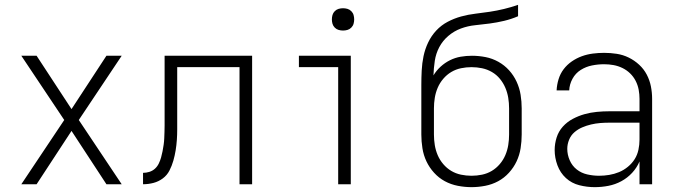

<svg xmlns="http://www.w3.org/2000/svg" viewBox="-20 -760 2790 792"><path d="M68 0 245 -265 68 -530H131L275 -310L419 -530H482L305 -265L482 0H419L275 -220L131 0Z M968 0V-483H711V-269Q711 -248 711 -226Q711 -204 709.5 -182.5Q708 -161 704.5 -139.5Q701 -118 695 -97Q689 -76 679 -56.5Q669 -37 651.5 -24Q634 -11 613 -5.5Q592 0 570 0V-47Q583 -47 596 -51Q609 -55 619 -64Q629 -73 635 -85.5Q641 -98 644.5 -110.5Q648 -123 650.5 -136Q653 -149 655 -162.5Q657 -176 657.5 -189Q658 -202 658.5 -215.5Q659 -229 659 -242.5Q659 -256 659 -269V-530H1020V0Z M1375 0V-483H1213V-530H1427V0ZM1395 -634Q1386 -634 1377 -636.5Q1368 -639 1361 -646Q1354 -653 1351.5 -662Q1349 -671 1349 -680Q1349 -689 1351.5 -698Q1354 -707 1361 -714Q1368 -721 1377 -723.5Q1386 -726 1395 -726Q1404 -726 1413 -723.5Q1422 -721 1429 -714Q1436 -707 1438.5 -698Q1441 -689 1441 -680Q1441 -671 1438.5 -662Q1436 -653 1429 -646Q1422 -639 1413 -636.5Q1404 -634 1395 -634Z M1925 12Q1897 12 1868.5 6.5Q1840 1 1815 -12.5Q1790 -26 1770.5 -47.5Q1751 -69 1739 -94.5Q1727 -120 1722.5 -148.5Q1718 -177 1718 -205V-409Q1718 -439 1719.5 -469Q1721 -499 1727 -528Q1733 -557 1746 -584.5Q1759 -612 1779.5 -634Q1800 -656 1826.5 -670Q1853 -684 1882 -692Q1911 -700 1941 -703.5Q1971 -707 2000.5 -711.5Q2030 -716 2059 -723Q2088 -730 2117 -740V-693Q2089 -681 2059.5 -674Q2030 -667 2000 -663Q1970 -659 1940 -656Q1910 -653 1881.5 -642.5Q1853 -632 1829.5 -612Q1806 -592 1792 -565.5Q1778 -539 1773.5 -509Q1769 -479 1768 -449Q1780 -469 1797.5 -485Q1815 -501 1836 -511.5Q1857 -522 1880 -526Q1903 -530 1927 -530Q1955 -530 1983 -524.5Q2011 -519 2036 -505Q2061 -491 2080 -470Q2099 -449 2111 -423Q2123 -397 2127.5 -369Q2132 -341 2132 -313V-205Q2132 -177 2127.5 -148.5Q2123 -120 2111 -94.5Q2099 -69 2079.5 -47.5Q2060 -26 2035 -12.5Q2010 1 1981.5 6.5Q1953 12 1925 12ZM1925 -35Q1947 -35 1968.5 -39.5Q1990 -44 2008.5 -55Q2027 -66 2041.5 -83Q2056 -100 2064.5 -120Q2073 -140 2076.5 -161.5Q2080 -183 2080 -205V-313Q2080 -335 2076.5 -356.5Q2073 -378 2064.5 -398Q2056 -418 2042 -435Q2028 -452 2009 -463Q1990 -474 1968.5 -478.5Q1947 -483 1925 -483Q1903 -483 1881.5 -478.5Q1860 -474 1841.5 -463Q1823 -452 1808.5 -435Q1794 -418 1785.5 -398Q1777 -378 1773.5 -356.5Q1770 -335 1770 -313V-205Q1770 -183 1773.5 -161.5Q1777 -140 1785.5 -120Q1794 -100 1808.5 -83Q1823 -66 1841.5 -55Q1860 -44 1881.5 -39.5Q1903 -35 1925 -35Z M2433 12Q2401 12 2369.5 4Q2338 -4 2314.5 -25.5Q2291 -47 2279.5 -78Q2268 -109 2268 -141Q2268 -167 2276 -192.5Q2284 -218 2301.5 -237.5Q2319 -257 2342.5 -269.5Q2366 -282 2391 -289Q2416 -296 2442 -298.5Q2468 -301 2494 -301H2618V-352Q2618 -371 2614.5 -390Q2611 -409 2602 -426.5Q2593 -444 2579 -457.5Q2565 -471 2547.5 -479.5Q2530 -488 2511 -491.5Q2492 -495 2472 -495Q2447 -495 2422 -490Q2397 -485 2375.5 -471.5Q2354 -458 2341.5 -435Q2329 -412 2328 -387H2276Q2277 -410 2284 -433Q2291 -456 2305 -474.5Q2319 -493 2338.5 -506.5Q2358 -520 2380 -528Q2402 -536 2425.5 -539Q2449 -542 2472 -542Q2498 -542 2524 -538Q2550 -534 2573.5 -522.5Q2597 -511 2616.5 -493Q2636 -475 2648 -452Q2660 -429 2665 -403.5Q2670 -378 2670 -352V0H2618V-94Q2607 -68 2587.5 -47Q2568 -26 2543 -12.5Q2518 1 2490 6.5Q2462 12 2433 12ZM2451 -35Q2472 -35 2493 -38.5Q2514 -42 2533.5 -50Q2553 -58 2570 -72Q2587 -86 2598 -103.5Q2609 -121 2613.5 -142Q2618 -163 2618 -184V-254H2494Q2475 -254 2456 -252.5Q2437 -251 2418 -246.5Q2399 -242 2381.5 -234.5Q2364 -227 2349.5 -214.5Q2335 -202 2327.5 -183.5Q2320 -165 2320 -146Q2320 -122 2330 -99Q2340 -76 2359 -61Q2378 -46 2402.5 -40.5Q2427 -35 2451 -35Z"/></svg>

Font: Lode Dark Term
Style: Regular
Weight: 400
Monospace: yes
Designer: Belleve Invis
Foundry: Belleve Invis
Version: Version 29.2.0